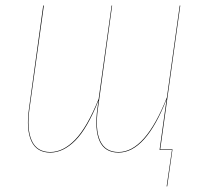

<svg xmlns="http://www.w3.org/2000/svg" viewBox="-20 -537 731 688"><path d="M626 -517.1 554.2 -2H598.1L579.1 130.9H577.1L596.2 0H551.8L577.1 -182.1Q502 9.8 404.8 9.8Q355.5 9.8 336.9 -31.5Q318.4 -72.8 329.1 -148.9L333 -177.2Q293 -76.7 249.8 -33.4Q206.5 9.8 160.2 9.8Q111.3 9.8 92.3 -31.7Q73.2 -73.2 84 -148.9L134.8 -517.1H137.2L85.9 -148.9Q75.2 -74.2 93.8 -33.2Q112.3 7.8 160.2 7.8Q206.1 7.8 249 -36.1Q292 -80.1 333.5 -182.6L379.9 -517.1H381.8L331.1 -148.9Q320.3 -73.7 338.6 -33Q356.9 7.8 404.8 7.8Q500.5 7.8 578.1 -188L624 -517.1Z"/></svg>

Font: Fira Sans Compressed Two
Style: Italic
Weight: 100
Width: 3
Italic angle: -8°
Designer: Carrois Corporate & Edenspiekermann AG
Foundry: Carrois Corporate GbR & Edenspiekermann AG
Version: Version 4.203;PS 004.203;hotconv 1.0.88;makeotf.lib2.5.64775